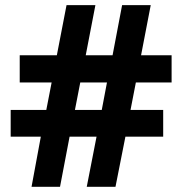

<svg xmlns="http://www.w3.org/2000/svg" viewBox="-20 -717 700 737"><path d="M638.7 -400.4H501.5L481 -294.9H606.4V-192.4H461.4L423.3 0H313L350.6 -192.4H247.1L210.4 0H101.1L136.7 -192.4H21V-294.9H157.7L178.2 -400.4H55.7V-504.9H198.2L235.4 -697.3H346.2L309.1 -504.9H412.1L448.7 -697.3H558.6L521.5 -504.9H638.7ZM288.1 -400.4 267.6 -294.9H370.6L390.6 -400.4Z"/></svg>

Font: Lunasima
Style: Bold
Weight: 700
Designer: The DocRepair Project, Monotype Design Team
Foundry: Google
Version: Version 2.009